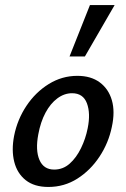

<svg xmlns="http://www.w3.org/2000/svg" viewBox="-20 -731 500 762"><path d="M172 11Q116 11 82 -16Q48 -43 36.5 -89Q25 -135 36 -192Q49 -257 85 -311Q121 -365 173.5 -397.5Q226 -430 287 -430Q341 -430 376 -404Q411 -378 424 -333Q437 -288 424 -228Q411 -164 375 -109.5Q339 -55 287 -22Q235 11 172 11ZM195 -58Q230 -58 256.5 -81.5Q283 -105 301.5 -143Q320 -181 328 -222Q340 -281 325 -321Q310 -361 266 -361Q235 -361 207.5 -340.5Q180 -320 160.5 -283.5Q141 -247 132 -198Q120 -135 136.5 -96.5Q153 -58 195 -58ZM256 -507 337 -711H435L317 -507Z"/></svg>

Font: Ysabeau Office SemiBold
Style: Italic
Weight: 600
Italic angle: -12°
Designer: Christian Thalmann (Catharsis Fonts)
Version: Version 2.001;gftools[0.9.30]; featfreeze: tnum,lnum,ss02